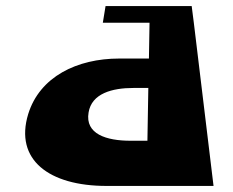

<svg xmlns="http://www.w3.org/2000/svg" viewBox="-20 -613 768 633"><path d="M684 0 619 -538 614 -577 612 -593H328L319 -538H473L471 -420H373C234 -420 111 -360 73 -237C27 -86 142 0 331 0ZM469 -323 466 -149H410C331 -149 260 -171 272 -242C282 -305 350 -323 420 -323Z"/></svg>

Font: Hussar Milosc
Style: Bold
Weight: 700
Foundry: Cannot Into Space Fonts
Version: Version 1.02